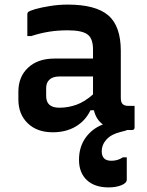

<svg xmlns="http://www.w3.org/2000/svg" viewBox="-20 -566 640 836"><path d="M506 -344V-141Q506 -120 514 -113Q522 -105 538 -105H566V-11Q566 0 555 0H534Q529 3 507 8Q465 18 444 41Q423 64 423 93Q423 134 465 134Q493 134 515 119H532V216Q532 231 508.5 240.5Q485 250 453 250Q392 250 358 218Q324 186 324 130Q324 74 352.5 34Q381 -6 428 -24Q398 -46 389 -86H374Q352 -40 309.5 -15Q267 10 210 10Q141 10 100.5 -29.5Q60 -69 60 -133V-167Q60 -232 102.5 -271.5Q145 -311 217 -311H385V-350Q385 -399 360.5 -416.5Q336 -434 275 -434Q232 -434 194 -428Q156 -422 116 -409H99V-503Q99 -510 102 -513Q108 -519 134.5 -526.5Q161 -534 199 -540Q237 -546 275 -546Q396 -546 451 -499.5Q506 -453 506 -344ZM181 -148Q181 -97 238 -97Q277 -97 313 -110Q349 -123 385 -155V-233H238Q209 -233 194 -218Q181 -205 181 -182Z"/></svg>

Font: Recursive Mn Lnr St SmB
Style: Regular
Weight: 600
Monospace: yes
Version: Version 1.079;hotconv 1.0.112;makeotfexe 2.5.65598; ttfautoh